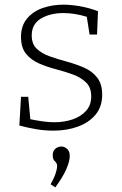

<svg xmlns="http://www.w3.org/2000/svg" viewBox="-20 -552 522 823"><path d="M116 -400Q116 -363 138 -342.5Q160 -322 194.5 -310Q229 -298 267.5 -287.5Q306 -277 340.5 -262Q375 -247 396.5 -219.5Q418 -192 418 -146Q418 -95 390 -61Q362 -27 314.5 -9.5Q267 8 209 8Q172 8 136 2Q100 -4 63 -14L70 -137H101L110 -41Q134 -36 161 -32Q188 -28 212 -28Q256 -28 292 -40.5Q328 -53 349.5 -77.5Q371 -102 371 -139Q371 -177 349 -198.5Q327 -220 293 -232.5Q259 -245 220.5 -255Q182 -265 147.5 -280Q113 -295 91.5 -321.5Q70 -348 70 -394Q70 -441 95.5 -472Q121 -503 162.5 -517.5Q204 -532 252 -532Q283 -532 321.5 -525.5Q360 -519 400 -504L396 -404H364L352 -480Q300 -496 252 -496Q195 -496 155.5 -472.5Q116 -449 116 -400ZM217 251 197 238Q213 209 219 189.5Q225 170 225 161Q225 147 215.5 139.5Q206 132 206 113Q206 95 217.5 85.5Q229 76 243 76Q256 76 267.5 86Q279 96 279 117Q279 139 264 173.5Q249 208 217 251Z"/></svg>

Font: Bitter Light
Style: Regular
Weight: 300
Designer: Sol Matas, and Bitter project Authors
Foundry: Sol Matas
Version: Version 2.001